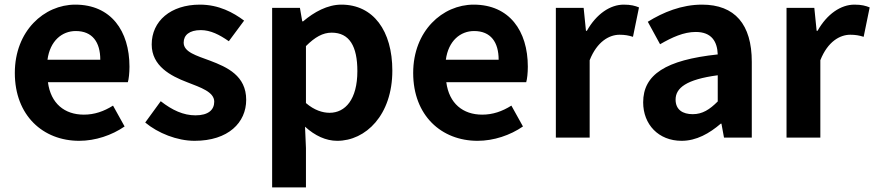

<svg xmlns="http://www.w3.org/2000/svg" viewBox="-20 -594 3775 829"><path d="M322 14C392 14 463 -10 518 -48L468 -138C428 -113 388 -99 342 -99C259 -99 199 -147 187 -239H532C536 -252 539 -279 539 -306C539 -461 459 -574 305 -574C171 -574 44 -461 44 -279C44 -95 166 14 322 14ZM185 -336C196 -418 248 -460 307 -460C379 -460 413 -412 413 -336Z M820 14C966 14 1043 -65 1043 -163C1043 -267 961 -304 887 -332C828 -354 773 -369 773 -410C773 -442 797 -464 847 -464C889 -464 928 -444 968 -416L1034 -505C987 -540 925 -574 843 -574C717 -574 635 -503 635 -402C635 -309 717 -266 788 -239C847 -216 905 -197 905 -155C905 -120 880 -96 824 -96C772 -96 724 -118 674 -157L607 -65C662 -19 745 14 820 14Z M1155 215H1301V45L1297 -47C1340 -8 1387 14 1436 14C1559 14 1674 -97 1674 -289C1674 -461 1592 -574 1454 -574C1394 -574 1336 -542 1289 -502H1285L1275 -560H1155ZM1403 -107C1373 -107 1337 -118 1301 -149V-395C1340 -434 1374 -453 1412 -453C1489 -453 1523 -394 1523 -287C1523 -165 1471 -107 1403 -107Z M2042 14C2112 14 2183 -10 2238 -48L2188 -138C2148 -113 2108 -99 2062 -99C1979 -99 1919 -147 1907 -239H2252C2256 -252 2259 -279 2259 -306C2259 -461 2179 -574 2025 -574C1891 -574 1764 -461 1764 -279C1764 -95 1886 14 2042 14ZM1905 -336C1916 -418 1968 -460 2027 -460C2099 -460 2133 -412 2133 -336Z M2380 0H2526V-334C2558 -415 2611 -444 2655 -444C2678 -444 2694 -441 2713 -435L2739 -562C2722 -569 2704 -574 2673 -574C2615 -574 2555 -534 2514 -461H2510L2500 -560H2380Z M2923 14C2987 14 3043 -18 3092 -60H3095L3106 0H3226V-327C3226 -489 3153 -574 3011 -574C2923 -574 2843 -541 2777 -500L2830 -403C2882 -433 2932 -456 2984 -456C3053 -456 3077 -414 3079 -359C2854 -335 2757 -272 2757 -152C2757 -57 2823 14 2923 14ZM2971 -101C2928 -101 2897 -120 2897 -164C2897 -214 2943 -251 3079 -269V-156C3044 -121 3013 -101 2971 -101Z M3376 0H3522V-334C3554 -415 3607 -444 3651 -444C3674 -444 3690 -441 3709 -435L3735 -562C3718 -569 3700 -574 3669 -574C3611 -574 3551 -534 3510 -461H3506L3496 -560H3376Z"/></svg>

Font: Noto Sans T Chinese Bold
Style: Bold
Weight: 700
Designer: Ryoko NISHIZUKA (kana & ideographs); Paul D. Hunt (Latin, Greek & Cyrillic); Wenlong ZHANG (bopomofo); Sandoll Communica
Foundry: Adobe Systems Incorporated
Version: Version 1.000;PS 1;hotconv 1.0.78;makeotf.lib2.5.61930